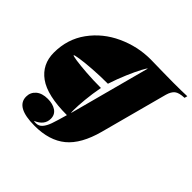

<svg xmlns="http://www.w3.org/2000/svg" viewBox="-193 -803 1185 1185"><g transform="rotate(45 399.5 -210.5)"><path d="M26 -216Q26 -334 91 -423.5Q156 -513 260.5 -561Q365 -609 478 -609Q518 -609 588 -607L678 -606Q761 -606 799 -608L794 -589Q747 -587 728 -571.5Q709 -556 699 -521L581 -80Q543 62 466.5 125Q390 188 262 188Q97 188 97 97Q97 60 124.5 36Q152 12 202 12Q246 12 274 31Q302 50 302 86Q302 142 237 169Q244 171 256 171Q281 171 297.5 152Q314 133 325.5 100.5Q337 68 356 0Q184 0 105 -57Q26 -114 26 -216ZM363 -52Q363 -28 365 -28L506 -556Q502 -556 483.5 -521.5Q465 -487 441.5 -432Q418 -377 398 -316Q329 -316 266 -311.5Q203 -307 164 -301Q125 -295 124 -291Q123 -287 160 -281.5Q197 -276 257 -271.5Q317 -267 386 -267Q374 -203 368.5 -145.5Q363 -88 363 -52Z"/></g></svg>

Font: Playfair Display SC Black
Style: Italic
Weight: 900
Italic angle: -14°
Designer: Claus Eggers Sørensen
Foundry: Claus Eggers Sørensen
Version: Version 1.200; ttfautohint (v1.6)